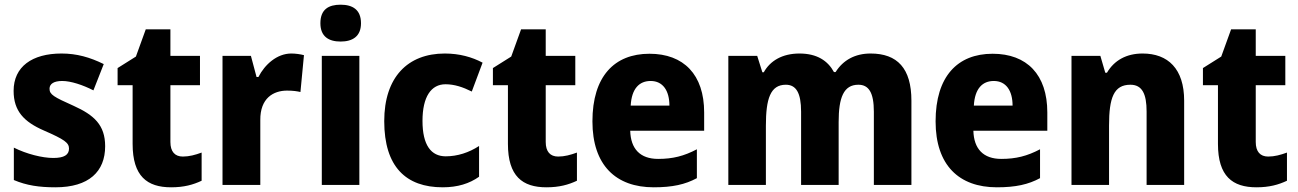

<svg xmlns="http://www.w3.org/2000/svg" viewBox="-20 -788 5528 818"><path d="M428 -165C428 -256 380 -298 294 -337C209 -375 191 -385 191 -410C191 -431 210 -443 245 -443C282 -443 333 -426 378 -403L422 -515C363 -544 307 -560 242 -560C117 -560 38 -504 38 -401C38 -315 82 -269 167 -232C254 -194 274 -180 274 -155C274 -128 253 -115 207 -115C160 -115 93 -132 39 -159V-21C93 2 147 10 216 10C359 10 428 -57 428 -165Z M759 -121C725 -121 706 -142 706 -183V-425H832V-550H706V-663H601L559 -547L481 -498V-425H545V-175C545 -37 607 10 709 10C764 10 803 -1 839 -18V-138C812 -128 786 -121 759 -121Z M1221 -560C1160 -560 1108 -513 1081 -460H1073L1049 -550H928V0H1089V-276C1088 -370 1145 -402 1203 -402C1230 -402 1247 -399 1260 -396L1275 -553C1260 -557 1239 -560 1221 -560Z M1431 -768C1380 -768 1345 -748 1345 -689C1345 -632 1381 -611 1431 -611C1481 -611 1518 -632 1518 -689C1518 -747 1482 -768 1431 -768ZM1511 -550H1351V0H1511Z M1866 10C1930 10 1980 -6 2021 -35V-166C1978 -138 1929 -122 1879 -122C1817 -122 1780 -169 1780 -273C1780 -376 1817 -429 1878 -429C1916 -429 1952 -417 1990 -398L2036 -521C1991 -545 1937 -560 1875 -560C1717 -560 1617 -459 1617 -272C1617 -77 1710 10 1866 10Z M2358 -121C2324 -121 2305 -142 2305 -183V-425H2431V-550H2305V-663H2200L2158 -547L2080 -498V-425H2144V-175C2144 -37 2206 10 2308 10C2363 10 2402 -1 2438 -18V-138C2411 -128 2385 -121 2358 -121Z M2747 -559C2597 -559 2504 -462 2504 -271C2504 -84 2604 10 2765 10C2845 10 2899 -2 2949 -29V-152C2894 -123 2846 -111 2784 -111C2707 -111 2667 -154 2665 -231H2980V-309C2980 -470 2893 -559 2747 -559ZM2752 -443C2804 -443 2832 -402 2832 -338H2667C2671 -411 2704 -443 2752 -443Z M3689 -560C3623 -560 3572 -532 3540 -481H3533C3507 -529 3461 -560 3386 -560C3313 -560 3261 -529 3234 -480H3228L3206 -550H3083V0H3243V-252C3243 -367 3262 -427 3328 -427C3372 -427 3393 -392 3393 -312V0H3553V-268C3553 -372 3574 -427 3637 -427C3681 -427 3703 -394 3703 -312V0H3863V-359C3863 -497 3803 -560 3689 -560Z M4209 -559C4059 -559 3966 -462 3966 -271C3966 -84 4066 10 4227 10C4307 10 4361 -2 4411 -29V-152C4356 -123 4308 -111 4246 -111C4169 -111 4129 -154 4127 -231H4442V-309C4442 -470 4355 -559 4209 -559ZM4214 -443C4266 -443 4294 -402 4294 -338H4129C4133 -411 4166 -443 4214 -443Z M4848 -560C4779 -560 4727 -531 4696 -478H4689L4668 -550H4545V0H4705V-253C4705 -371 4725 -427 4796 -427C4846 -427 4865 -388 4865 -313V0H5025V-359C5025 -495 4956 -560 4848 -560Z M5383 -121C5349 -121 5330 -142 5330 -183V-425H5456V-550H5330V-663H5225L5183 -547L5105 -498V-425H5169V-175C5169 -37 5231 10 5333 10C5388 10 5427 -1 5463 -18V-138C5436 -128 5410 -121 5383 -121Z"/></svg>

Font: Noto Sans Lao Looped SemiCondensed ExtraBold
Style: Regular
Weight: 800
Width: 4
Designer: Mark Frömberg, Ben Mitchell
Foundry: The Fontpad Ltd
Version: Version 1.002